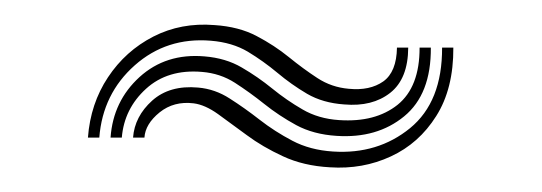

<svg xmlns="http://www.w3.org/2000/svg" viewBox="-20 -442 443 157"><path d="M51.9 -329.5Q54 -357.3 68.3 -378.8Q82.6 -400.4 105.4 -412.1Q128.1 -423.7 155.3 -421.5Q175.4 -420.2 189.9 -412.5Q204.4 -404.9 216.2 -395.3Q228 -385.7 239.5 -378.2Q251.1 -370.6 265.2 -369.4Q282.4 -367.7 293.4 -375.4Q304.3 -383.2 304.6 -403.1H313.8Q313.7 -377.6 299.1 -366.1Q284.5 -354.6 261.5 -356.6Q244 -357.8 231.1 -365.3Q218.2 -372.9 206.8 -382.5Q195.4 -392 182.7 -399.7Q169.9 -407.3 152.4 -408.7Q116.3 -411.7 90.2 -388.6Q64 -365.4 61.2 -329.5ZM70.4 -329.5Q72.5 -359.3 94.1 -379Q115.7 -398.6 147.2 -395.9Q164.6 -394.5 177.7 -386.8Q190.8 -379.2 202.6 -369.6Q214.4 -360 227.4 -352.5Q240.4 -344.9 257.3 -343.8Q286.9 -341.8 305.1 -356.3Q323.2 -370.9 323.1 -403.1H332.3Q332.6 -364.9 310.4 -346.8Q288.3 -328.7 255.2 -330.9Q236.3 -332.1 222.2 -339.7Q208.1 -347.4 196.1 -357Q184.2 -366.5 172.1 -374.3Q160.1 -382 145.2 -383.2Q117.2 -385.6 99.4 -369.4Q81.6 -353.2 79.6 -329.5ZM88.8 -329.5Q90.1 -346.8 104.4 -359.7Q118.7 -372.5 142 -370.4Q155.9 -369.2 167.9 -361.4Q180 -353.7 192.3 -344.1Q204.6 -334.5 219.1 -326.9Q233.5 -319.3 252.3 -318.1Q288.9 -315.7 315.3 -337.2Q341.7 -358.8 341.5 -403.1H350.7Q350.9 -369.5 336.7 -347.1Q322.6 -324.7 299.6 -314.1Q276.6 -303.4 249.7 -305.2Q228.1 -306.4 211.4 -314.2Q194.7 -321.9 181.8 -331.5Q168.8 -341 158.3 -348.7Q147.7 -356.3 138.4 -357.5Q122.2 -359.5 110.5 -350.1Q98.8 -340.6 98.1 -329.5Z"/></svg>

Font: Big Shoulders Inline Text SC Thin
Style: Regular
Weight: 100
Designer: Patric King
Foundry: XO Type Co
Version: Version 2.002